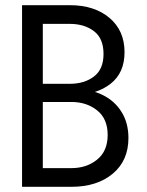

<svg xmlns="http://www.w3.org/2000/svg" viewBox="-20 -720 565 740"><path d="M125 -72H255Q314 -72 354.5 -105Q395 -138 395 -200Q395 -262 354.5 -294.5Q314 -327 255 -327H125V-397H249Q305 -397 342 -425Q379 -453 379 -512Q379 -572 342 -600Q305 -628 249 -628H125V-700H249Q344 -700 402 -651Q460 -602 460 -519Q460 -439 406 -397Q352 -355 271 -355L277 -376Q331 -376 376.5 -353.5Q422 -331 448.5 -288.5Q475 -246 475 -188Q475 -101 414.5 -50.5Q354 0 255 0H125ZM65 -700H145V0H65Z"/></svg>

Font: TASA Explorer VF
Style: Regular
Weight: 400
Designer: Weizhong Zhang
Foundry: Local Remote
Version: Version 1.000;Glyphs 3.2 (3192)